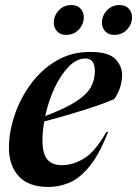

<svg xmlns="http://www.w3.org/2000/svg" viewBox="-20 -730 544 762"><path d="M409 -206.5Q374.5 -118 336.2 -70.8Q298 -23.5 257 -5.8Q216 12 172 12Q93.5 12 54.5 -30.5Q15.5 -73 15.5 -143.5Q15.5 -205.5 37.8 -272.2Q60 -339 102 -396.2Q144 -453.5 203.5 -488.8Q263 -524 338 -524Q410 -524 437.2 -496.2Q464.5 -468.5 464.5 -432.5Q464.5 -408 456.8 -383.5Q449 -359 433.5 -337Q406.5 -324.5 361.5 -309.2Q316.5 -294 262.8 -278Q209 -262 155.5 -248Q148.5 -208.5 148.5 -172Q148.5 -120.5 167.5 -97.5Q186.5 -74.5 226 -74.5Q269 -74.5 313.2 -101Q357.5 -127.5 402.5 -207ZM319.5 -498Q284.5 -498 252.5 -465.2Q220.5 -432.5 196.2 -380.2Q172 -328 159.5 -269.5Q239 -299.5 281.8 -327.2Q324.5 -355 340.5 -384.2Q356.5 -413.5 356.5 -447Q356.5 -498 319.5 -498ZM242 -591.5Q219.5 -591.5 206.5 -605.8Q193.5 -620 193.5 -639.5Q193.5 -667.5 213.2 -688.8Q233 -710 264 -710Q286.5 -710 299.5 -695.8Q312.5 -681.5 312.5 -662Q312.5 -634 293 -612.8Q273.5 -591.5 242 -591.5ZM433.5 -591.5Q410.5 -591.5 397.5 -605.8Q384.5 -620 384.5 -639.5Q384.5 -667.5 404.2 -688.8Q424 -710 455 -710Q478 -710 491 -695.8Q504 -681.5 504 -662Q504 -634 484.2 -612.8Q464.5 -591.5 433.5 -591.5Z"/></svg>

Font: Newsreader 72pt SemiBold
Style: Italic
Weight: 600
Italic angle: -17°
Designer: Hugues Gentile
Foundry: Production Type
Version: Version 1.003; ttfautohint (v1.8.3)